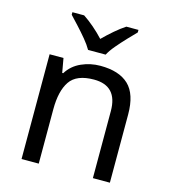

<svg xmlns="http://www.w3.org/2000/svg" viewBox="-113 -857 844 949"><g transform="rotate(15 309.0 -383.0)"><path d="M343 -546Q439 -546 488 -499.5Q537 -453 537 -349V0H450V-343Q450 -472 330 -472Q241 -472 207 -422Q173 -372 173 -278V0H85V-536H156L169 -463H174Q200 -505 246 -525.5Q292 -546 343 -546ZM263 -606Q250 -629 228 -655.5Q206 -682 182 -708Q158 -734 140 -753V-766H200Q226 -749 254 -725Q282 -701 307 -674Q334 -701 362 -725Q390 -749 416 -766H478V-753Q459 -734 434.5 -708Q410 -682 387.5 -655.5Q365 -629 353 -606Z"/></g></svg>

Font: Noto Serif Ottoman Siyaq
Style: Regular
Weight: 400
Designer: Sérgio Martins
Version: Version 1.005; ttfautohint (v1.8.4.7-5d5b)